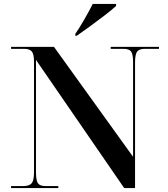

<svg xmlns="http://www.w3.org/2000/svg" viewBox="-20 -951 850 971"><path d="M36 0H275V-10H210Q182 -10 172 -24Q162 -38 162 -79V-648L608 0H663V-635Q663 -676 673.5 -690Q684 -704 712 -704H784V-714H540V-704H605Q633 -704 643 -690.5Q653 -677 653 -637V-158L253 -714H36V-704H102Q130 -704 141 -690.5Q152 -677 152 -638V-79Q152 -38 140 -24Q128 -10 97 -10H36ZM361 -770H368Q396 -789 435.5 -818Q475 -847 511.5 -875Q548 -903 567 -921V-931H449Q432 -897 404.5 -849.5Q377 -802 361 -780Z"/></svg>

Font: Noto Serif Display Semi
Style: Regular
Weight: 600
Designer: Monotype Design Team
Foundry: Monotype Imaging Inc.
Version: Version 1.900